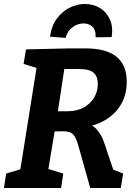

<svg xmlns="http://www.w3.org/2000/svg" viewBox="-21 -948 690 968"><path d="M-1 0 10 -73 98 -99 79 -78 166 -623 181 -600 98 -626 110 -699 326 -704H411Q618 -704 618 -536Q618 -470 588.5 -420.5Q559 -371 506.5 -341Q454 -311 384 -304L383 -327Q437 -327 463.5 -299Q490 -271 504 -229L555 -78L521 -104L600 -73L588 0H434L378 -199Q367 -241 356 -259Q345 -277 328.5 -282Q312 -287 283 -286L231 -285L258 -307L220 -78L212 -99L298 -73L287 0ZM266 -355 249 -387H317Q367 -387 401 -406Q435 -425 453.5 -456Q472 -487 472 -523Q472 -552 462 -568Q452 -584 436.5 -590.5Q421 -597 406 -598.5Q391 -600 380 -600H287L307 -625ZM407 -928Q447 -928 480.5 -909Q514 -890 532 -852.5Q550 -815 542 -761L461 -760Q463 -797 444.5 -813.5Q426 -830 401 -830Q371 -830 344.5 -810.5Q318 -791 310 -757L231 -763Q239 -819 266.5 -855.5Q294 -892 331.5 -910Q369 -928 407 -928Z"/></svg>

Font: Bitter Thin
Style: Bold Italic
Weight: 700
Italic angle: -9°
Version: Version 3.021